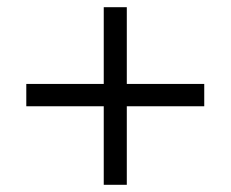

<svg xmlns="http://www.w3.org/2000/svg" viewBox="-20 -551 640 533"><path d="M268 -38V-256H53V-318H268V-531H332V-318H547V-256H332V-38Z"/></svg>

Font: Mulish ExtraLight
Style: Regular
Weight: 400
Version: Version 3.603